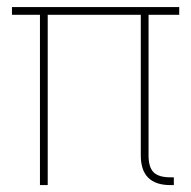

<svg xmlns="http://www.w3.org/2000/svg" viewBox="-20 -536 554 556"><path d="M473.6 0Q387.7 0 387.7 -85.9V-493.2H118.2V0H95.7V-493.2H14.6V-515.6H499V-493.2H410.2V-85.9Q410.2 -51.8 424.8 -37.1Q439.5 -22.5 473.6 -22.5H483.4V0Z"/></svg>

Font: Inter Display Thin
Style: Regular
Weight: 100
Designer: Rasmus Andersson
Foundry: rsms
Version: Version 4.000;git-a52131595